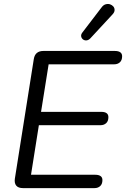

<svg xmlns="http://www.w3.org/2000/svg" viewBox="-20 -967 648 987"><path d="M98.2 0Q74.3 0 63.7 -12.6Q53 -25.3 56.4 -48.6L153.8 -663.7Q157.2 -684.6 169.6 -694.8Q182 -705 202.4 -705H571.3Q588.8 -705 598.3 -698.2Q607.8 -691.4 607.8 -677.8Q607.8 -657.3 596.3 -646.8Q584.9 -636.4 567.4 -636.4H230L191 -392H501.2Q518.7 -392 528 -385.2Q537.2 -378.5 537.2 -364.8Q537.2 -344.3 525.8 -333.9Q514.3 -323.4 496.8 -323.4H179.8L139.4 -68.6H470Q487.5 -68.6 497 -61.8Q506.5 -55 506.5 -41.4Q506.5 -20.9 495 -10.4Q483.6 0 466.1 0ZM444 -769.4Q434.7 -760.1 424.4 -759.4Q414.2 -758.6 406.6 -764.4Q399.1 -770.3 397.3 -779.8Q395.6 -789.3 402.9 -799.1L502.3 -929.1Q511.5 -941.8 523.5 -945Q535.5 -948.2 545.8 -944.8Q556 -941.3 562.7 -933.6Q569.3 -925.8 569 -914.8Q568.8 -903.8 558 -892.5Z"/></svg>

Font: Nunito ExtraLight
Style: Italic
Weight: 200
Italic angle: -9°
Designer: Vernon Adams
Foundry: Vernon Adams
Version: Version 3.602